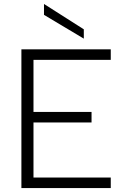

<svg xmlns="http://www.w3.org/2000/svg" viewBox="-20 -949 647 969"><path d="M202 -929 403 -801V-754L202 -874ZM539 -647H149V-384H442V-331H149V-53H539V0H88V-700H539Z"/></svg>

Font: Albert Sans Light
Style: Regular
Weight: 300
Designer: Andreas Rasmussen
Foundry: a.Foundry
Version: Version 1.025